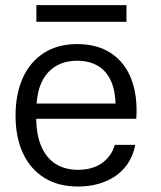

<svg xmlns="http://www.w3.org/2000/svg" viewBox="-20 -701 614 731"><path d="M39.2 -260.3Q39.2 -343.3 66.9 -404.6Q94.7 -465.8 147.4 -499.5Q200.2 -533.2 273.8 -533.2Q351.5 -533.2 404.3 -497.4Q457.2 -461.7 480.9 -397.3Q504.7 -332.8 498.8 -248.7H118Q118.7 -184.5 138.5 -140.9Q158.3 -97.3 193.5 -75.9Q228.7 -54.5 276.7 -54.5Q332 -54.5 368.1 -80Q404.2 -105.5 417.2 -149.5H494.7Q486 -100.5 456.1 -64.4Q426.2 -28.3 379.7 -9.6Q333.3 9.2 276.7 9.2Q202 9.2 148.6 -24.1Q95.2 -57.3 67.2 -118.2Q39.2 -179 39.2 -260.3ZM110.3 -306.8H428.7L420 -293.5Q420.3 -353.8 402.4 -392.9Q384.5 -432 351.8 -450.8Q319 -469.7 273.8 -469.7Q203.8 -469.7 162.8 -424.8Q121.8 -379.8 118.8 -295ZM118.5 -681.4H461.5V-618.1H118.5Z"/></svg>

Font: Mona Sans VF XLt
Style: Regular
Weight: 200
Designer: Deni Anggara
Foundry: GitHub
Version: Version 2.000;Glyphs 3.2.3 (3260)